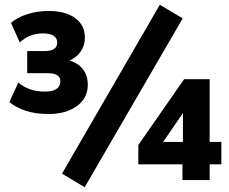

<svg xmlns="http://www.w3.org/2000/svg" viewBox="-20 -755 962 805"><path d="M184 -277Q129 -277 88 -290.5Q47 -304 19 -327L57 -409Q77 -391 105 -381Q133 -371 168 -371Q233 -371 233 -415Q233 -448 180 -448H94V-541H168Q220 -541 220 -577Q220 -594 205.5 -604.5Q191 -615 161 -615Q103 -615 63 -577L26 -659Q52 -682 94 -695.5Q136 -709 184 -709Q255 -709 295.5 -679Q336 -649 336 -597Q336 -564 318 -538.5Q300 -513 271 -501Q307 -491 327.5 -465Q348 -439 348 -399Q348 -343 302 -310Q256 -277 184 -277ZM335 30 240 -27 650 -735 746 -678ZM745 0V-66H560V-147L752 -423H859V-160H908V-66H859V0ZM747 -160V-281L664 -160Z"/></svg>

Font: Nunito Sans ExtraBold
Style: Regular
Weight: 800
Designer: Vernon Adams
Foundry: Vernon Adams
Version: Version 3.101; ttfautohint (v1.8.4.7-5d5b);gftools[0.9.27]